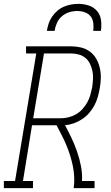

<svg xmlns="http://www.w3.org/2000/svg" viewBox="-54 -975 574 995"><path d="M-34 0V-37H24L134 -698H81V-735H314Q340 -735 365.5 -729Q391 -723 411.5 -708Q432 -693 444.5 -671Q457 -649 463 -624Q469 -599 468.5 -572Q468 -545 463 -518Q459 -496 453 -473.5Q447 -451 435.5 -429.5Q424 -408 408 -389.5Q392 -371 371.5 -357.5Q351 -344 328.5 -336Q306 -328 283 -326Q301 -293 317 -259Q333 -225 345.5 -189Q358 -153 365.5 -114.5Q373 -76 371 -37H436V0H328Q332 -30 330.5 -59.5Q329 -89 323 -117Q317 -145 308.5 -172Q300 -199 289 -225Q278 -251 265 -276Q252 -301 239 -326H112L65 -37H117V0ZM118 -362H259Q280 -362 300.5 -367Q321 -372 339.5 -382.5Q358 -393 373 -409.5Q388 -426 398.5 -445Q409 -464 414.5 -484Q420 -504 424 -524Q427 -545 428 -566Q429 -587 425 -606.5Q421 -626 412.5 -644Q404 -662 389 -674.5Q374 -687 354.5 -692.5Q335 -698 314 -698H174ZM189 -815Q192 -834 198 -852.5Q204 -871 215.5 -888Q227 -905 242.5 -918.5Q258 -932 276.5 -940Q295 -948 314 -951.5Q333 -955 352 -955Q380 -955 406 -946.5Q432 -938 449 -918Q466 -898 469.5 -870.5Q473 -843 469 -815H429Q432 -835 429.5 -855.5Q427 -876 415.5 -890.5Q404 -905 385 -911.5Q366 -918 346 -918Q325 -918 304 -911.5Q283 -905 266.5 -890.5Q250 -876 241 -856Q232 -836 229 -815Z"/></svg>

Font: Iosevka Curly Slab XLtObl
Style: Regular
Weight: 200
Italic angle: -9°
Monospace: yes
Designer: Belleve Invis
Foundry: Belleve Invis
Version: Version 11.1.0; ttfautohint (v1.8.3)